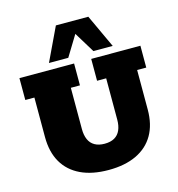

<svg xmlns="http://www.w3.org/2000/svg" viewBox="-118 -905 943 1018"><g transform="rotate(-15 354.0 -396.5)"><path d="M354 10Q264 10 201 -20Q138 -50 105 -107Q72 -164 72 -246V-463H22V-583H322V-463H272V-236Q272 -203 282.5 -179Q293 -155 315 -142.5Q337 -130 369 -130Q402 -130 423.5 -142.5Q445 -155 455.5 -179Q466 -203 466 -236V-463H416V-583H686V-463H636V-246Q636 -164 603 -107Q570 -50 507 -20Q444 10 354 10ZM194 -620 281 -803H459L544 -620H438L369 -733L300 -620Z"/></g></svg>

Font: Rokkitt SemiBold Black
Style: Regular
Weight: 900
Version: Version 3.103